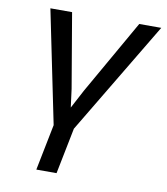

<svg xmlns="http://www.w3.org/2000/svg" viewBox="-79 -556 714 822"><g transform="rotate(10 278.0 -145.0)"><path d="M73.7 -490.2H168L223.1 -166L233.4 -86.9L276.4 -168L460 -490.2H555.7L262.2 0L222.2 200.2H134.3L174.3 0Z"/></g></svg>

Font: Code New Roman
Style: Italic
Weight: 400
Italic angle: -11°
Monospace: yes
Designer: Sam Radian
Foundry: Code New Roman
Version: Version 1.508 October 19, 2014